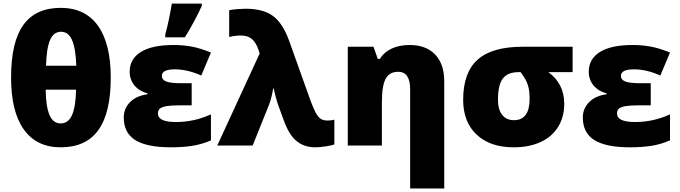

<svg xmlns="http://www.w3.org/2000/svg" viewBox="-20 -815 3807 1075"><path d="M600.1 -380.9Q600.1 -182.6 530.5 -86.4Q460.9 9.8 319.8 9.8Q184.6 9.8 113.3 -90.1Q42 -189.9 42 -380.9Q42 -580.1 110.8 -675.5Q179.7 -771 319.8 -771Q457 -771 528.6 -670.7Q600.1 -570.3 600.1 -380.9ZM319.8 -124Q362.8 -124 383.5 -171.4Q404.3 -218.8 405.8 -313H235.8Q236.8 -220.2 256.8 -172.1Q276.9 -124 319.8 -124ZM321.8 -637.2Q279.8 -637.2 260 -590.3Q240.2 -543.5 237.8 -446.8H407.2Q403.8 -543.5 383.5 -590.3Q363.3 -637.2 321.8 -637.2Z M1053.2 -349.1V-225.1H981Q937 -225.1 912.1 -220.7Q887.2 -216.3 875.7 -207.3Q864.3 -198.2 864.3 -179.2Q864.3 -131.8 965.3 -131.8Q1067.4 -131.8 1161.1 -174.8V-28.8Q1107.9 -6.3 1055.2 1.7Q1002.4 9.8 937 9.8Q801.8 9.8 737.3 -30.8Q672.9 -71.3 672.9 -157.2Q672.9 -208 708.7 -243.7Q744.6 -279.3 806.2 -287.1V-292Q760.3 -304.2 733.2 -336.4Q706.1 -368.7 706.1 -413.1Q706.1 -485.4 769 -524.2Q832 -563 951.2 -563Q1005.4 -563 1053 -554.2Q1100.6 -545.4 1161.1 -521L1106.9 -392.1Q1029.8 -426.8 959 -426.8Q886.2 -426.8 886.2 -390.1Q886.2 -368.2 911.1 -358.6Q936 -349.1 993.2 -349.1ZM905.3 -622.1Q915 -655.3 926.3 -709.7Q937.5 -764.2 941.9 -794.9H1109.9V-782.2Q1069.8 -694.3 1015.1 -606H905.3Z M1196.3 0 1434.1 -516.1 1427.2 -536.1Q1413.6 -576.2 1390.9 -596.2Q1368.2 -616.2 1329.1 -616.2Q1296.4 -616.2 1263.2 -607.9V-757.8Q1282.7 -762.2 1311 -764.2Q1339.4 -766.1 1355.5 -766.1Q1454.1 -766.1 1508.8 -725.3Q1563.5 -684.6 1599.1 -585.9L1719.2 -250Q1735.4 -206.1 1748.3 -182.9Q1761.2 -159.7 1775.4 -149.9Q1789.6 -140.1 1815.4 -140.1Q1833.5 -140.1 1852.1 -145V-6.8Q1840.8 -1 1804.4 4.4Q1768.1 9.8 1746.1 9.8Q1685.5 9.8 1643.3 -22.9Q1601.1 -55.7 1572.3 -131.8L1538.1 -225.1Q1520.5 -276.9 1513.2 -318.8H1509.3Q1499.5 -260.7 1485.4 -226.1L1394.5 0Z M2276.4 240.2V-314.9Q2276.4 -413.1 2209.5 -413.1Q2161.1 -413.1 2139.6 -374.5Q2118.2 -335.9 2118.2 -242.2V0H1927.2V-553.2H2071.3L2095.2 -484.9H2106.4Q2130.9 -523.9 2174.1 -543.5Q2217.3 -563 2273.4 -563Q2365.2 -563 2416.3 -509.8Q2467.3 -456.5 2467.3 -359.9V240.2Z M2855.5 9.8Q2724.6 9.8 2648.9 -61Q2573.2 -131.8 2573.2 -255.9Q2573.2 -408.7 2654.1 -481Q2734.9 -553.2 2905.3 -553.2H3186V-411.1H3050.3Q3139.2 -346.7 3139.2 -232.9Q3139.2 -160.2 3105 -104.7Q3070.8 -49.3 3006.8 -19.8Q2942.9 9.8 2855.5 9.8ZM2768.1 -256.8Q2768.1 -201.7 2791.7 -171.9Q2815.4 -142.1 2857.4 -142.1Q2945.3 -142.1 2945.3 -262.2Q2945.3 -293.5 2941.2 -315.9Q2937 -338.4 2928.2 -357.9Q2919.4 -377.4 2895 -411.1H2884.3Q2822.3 -411.1 2795.2 -375.2Q2768.1 -339.4 2768.1 -256.8Z M3623.5 -349.1V-225.1H3551.3Q3507.3 -225.1 3482.4 -220.7Q3457.5 -216.3 3446 -207.3Q3434.6 -198.2 3434.6 -179.2Q3434.6 -131.8 3535.6 -131.8Q3637.7 -131.8 3731.4 -174.8V-28.8Q3678.2 -6.3 3625.5 1.7Q3572.8 9.8 3507.3 9.8Q3372.1 9.8 3307.6 -30.8Q3243.2 -71.3 3243.2 -157.2Q3243.2 -208 3279.1 -243.7Q3314.9 -279.3 3376.5 -287.1V-292Q3330.6 -304.2 3303.5 -336.4Q3276.4 -368.7 3276.4 -413.1Q3276.4 -485.4 3339.4 -524.2Q3402.3 -563 3521.5 -563Q3575.7 -563 3623.3 -554.2Q3670.9 -545.4 3731.4 -521L3677.2 -392.1Q3600.1 -426.8 3529.3 -426.8Q3456.5 -426.8 3456.5 -390.1Q3456.5 -368.2 3481.4 -358.6Q3506.3 -349.1 3563.5 -349.1Z"/></svg>

Font: OpenSansExtrabold
Style: Regular
Weight: 800
Foundry: Ascender Corporation
Version: Version 1.10